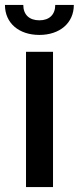

<svg xmlns="http://www.w3.org/2000/svg" viewBox="-32 -755 318 775"><path d="M73 0H182V-546H73ZM-12 -735C-12 -662 44 -614 127 -614C209 -614 266 -662 266 -735H191C191 -696 167 -673 127 -673C86 -673 62 -696 62 -735Z"/></svg>

Font: Wafeq Medium
Style: Regular
Weight: 500
Designer: Rasmus Andersson & Azza Alameddine
Foundry: Google & TypeTogether
Version: Version 3.000;January 28, 2025;FontCreator 15.0.0.3014 64-bi